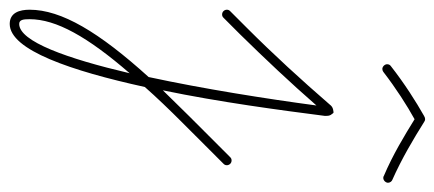

<svg xmlns="http://www.w3.org/2000/svg" viewBox="-286 -294 916 405"><g transform="rotate(90 172.5 -91.0)"><path d="M20 347C75 347 119 217 153 62C175 37 201 10 229 -18L315 -104C317 -106 318 -108 318 -111C318 -116 314 -121 308 -121C305 -121 303 -120 301 -118L215 -32C196 -13 178 6 160 24C185 -96 202 -225 214 -318C214 -323 214 -326 212 -330C209 -334 208 -336 207 -336C206 -336 204 -336 200 -335C196 -334 193 -332 190 -328C138 -268 85 -210 28 -153L-7 -118C-9 -116 -10 -114 -10 -111C-10 -106 -6 -101 0 -101C3 -101 5 -102 7 -104L42 -139C94 -192 144 -245 192 -300C178 -195 157 -62 132 54C37 159 -10 238 -10 305C-10 326 -4 347 20 347ZM20 327C11 327 10 318 10 305C10 249 47 183 124 94C93 226 57 327 20 327ZM115 -439C117 -439 120 -440 121 -441C156 -468 192 -491 221 -507C255 -486 296 -461 341 -442C342 -441 344 -441 345 -441C350 -441 355 -446 355 -451C355 -455 352 -459 349 -460C304 -480 262 -505 227 -527C223 -530 219 -530 214 -527C184 -510 146 -486 109 -457C106 -455 105 -452 105 -449C105 -444 110 -439 115 -439Z"/></g></svg>

Font: Mistral SingleLine Outline
Style: Regular
Weight: 300
Designer: François Chastanet, Élisa Garzelli, Anais Alves, Morgane Autin
Foundry: institut supérieur des arts et du design Toulouse / isdaT
Version: Version 1.000;Glyphs 3.3 (3337)